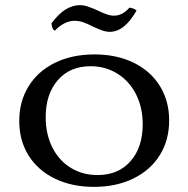

<svg xmlns="http://www.w3.org/2000/svg" viewBox="-20 -719 734 748"><path d="M55 -248Q55 -324 91.5 -383Q128 -442 194.5 -474.5Q261 -507 348 -507Q434 -507 500 -475Q566 -443 602.5 -384.5Q639 -326 639 -250Q639 -173 602.5 -114.5Q566 -56 499.5 -23.5Q433 9 346 9Q260 9 194 -23Q128 -55 91.5 -113Q55 -171 55 -248ZM536 -235Q536 -300 510 -351.5Q484 -403 437.5 -432Q391 -461 333 -461Q252 -461 205 -406.5Q158 -352 158 -263Q158 -196 184 -144.5Q210 -93 256 -65Q302 -37 360 -37Q441 -37 488.5 -91Q536 -145 536 -235ZM343 -615Q322 -626 305 -632Q288 -638 270 -638Q231 -638 193 -599Q181 -608 181 -629Q210 -667 237 -683Q264 -699 292 -699Q306 -699 319.5 -694.5Q333 -690 345 -685Q357 -680 361 -678Q382 -668 396 -663Q410 -658 425 -658Q457 -658 484 -689Q490 -689 498.5 -686Q507 -683 512 -678Q465 -595 408 -595Q394 -595 379.5 -600Q365 -605 343 -615Z"/></svg>

Font: Vollkorn SC
Style: Regular
Weight: 400
Designer: Friedrich Althausen
Foundry: Friedrich Althausen
Version: Version 4.015